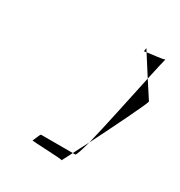

<svg xmlns="http://www.w3.org/2000/svg" viewBox="-113 -792 561 597"><g transform="rotate(30 167.0 -493.0)"><path d="M81 -285C78 -282 191 -280 190 -276C190 -276 197 -290 209 -313H95C92 -313 84 -288 81 -285ZM251 -699 295 -630C304 -672 311 -703 313 -709C308 -705 269 -702 251 -699ZM242 -697C242 -698 246 -698 251 -699L244 -710ZM313 -709V-710ZM237 -367C278 -449 332 -558 334 -570L295 -630C278 -552 254 -435 237 -367ZM209 -313H218C221 -313 228 -334 237 -367C226 -347 217 -328 209 -313Z"/></g></svg>

Font: Arrow
Style: Ita
Weight: 400
Version: Version 0.23